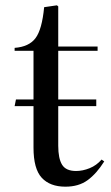

<svg xmlns="http://www.w3.org/2000/svg" viewBox="-20 -688 417 722"><path d="M226 14Q168 14 137 -19.5Q106 -53 106 -133V-289H35L40 -314H106V-497H35V-508Q89 -512 113.5 -544.5Q138 -577 146 -661L194 -668L199 -664V-513H347V-497H199V-314H342V-289H199V-140Q199 -92 213.5 -68.5Q228 -45 266 -45Q291 -45 317 -55.5Q343 -66 362 -88L372 -81Q343 -35 309.5 -10.5Q276 14 226 14Z"/></svg>

Font: Literata 72pt
Style: Regular
Weight: 400
Designer: Latin by Veronika Burian and Jose Scaglione. Greek by Irene Vlachou. Cyrillic by Vera Evstafieva.
Foundry: TypeTogether
Version: Version 3.002